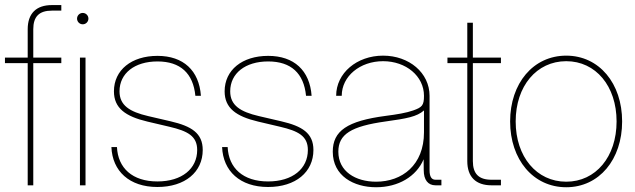

<svg xmlns="http://www.w3.org/2000/svg" viewBox="-20 -748 2563 775"><path d="M91.8 -629.9V-515.6H0V-493.2H91.8V0H114.3V-493.2H227.5V-515.6H114.3V-629.9C114.3 -681.2 138.2 -705.1 189.5 -705.1H227.5V-727.5H189.5C126 -727.5 91.8 -693.4 91.8 -629.9Z M302.7 0H325.2V-515.6H302.7ZM314 -649.9C326.7 -649.9 336.9 -660.2 336.9 -672.9C336.9 -685.5 326.7 -695.8 314 -695.8C301.3 -695.8 291 -685.5 291 -672.9C291 -660.2 301.3 -649.9 314 -649.9Z M615.2 6.8C727.1 6.8 798.3 -53.7 798.3 -142.6C798.3 -210.9 752.4 -238.8 668.9 -258.3L578.6 -279.3C502.9 -296.9 462.4 -322.8 462.4 -379.4C462.4 -452.1 523.4 -500 615.7 -500C708 -500 759.8 -452.1 768.6 -361.3H791C783.7 -463.4 720.2 -522.5 615.7 -522.5C510.7 -522.5 439.9 -465.3 439.9 -379.4C439.9 -311.5 486.3 -278.3 574.7 -257.3L664.1 -236.3C736.8 -219.2 775.9 -199.2 775.9 -142.6C775.9 -66.9 714.4 -15.6 615.2 -15.6C514.2 -15.6 456.1 -69.8 452.1 -154.3H429.7C433.6 -57.6 502 6.8 615.2 6.8Z M1062 6.8C1173.8 6.8 1245.1 -53.7 1245.1 -142.6C1245.1 -210.9 1199.2 -238.8 1115.7 -258.3L1025.4 -279.3C949.7 -296.9 909.2 -322.8 909.2 -379.4C909.2 -452.1 970.2 -500 1062.5 -500C1154.8 -500 1206.5 -452.1 1215.3 -361.3H1237.8C1230.5 -463.4 1167 -522.5 1062.5 -522.5C957.5 -522.5 886.7 -465.3 886.7 -379.4C886.7 -311.5 933.1 -278.3 1021.5 -257.3L1110.8 -236.3C1183.6 -219.2 1222.7 -199.2 1222.7 -142.6C1222.7 -66.9 1161.1 -15.6 1062 -15.6C960.9 -15.6 902.8 -69.8 898.9 -154.3H876.5C880.4 -57.6 948.7 6.8 1062 6.8Z M1498 7.8C1587.9 7.8 1660.6 -35.6 1689.9 -105L1690.4 -61C1690.4 -22 1707.5 0 1737.8 0H1761.7V-22.5H1737.8C1721.7 -22.5 1713.9 -35.2 1713.9 -61V-361.3C1713.9 -454.1 1631.3 -523.4 1526.4 -523.4C1420.4 -523.4 1336.9 -453.1 1336.9 -361.3H1359.4C1359.4 -440.4 1433.1 -501 1526.4 -501C1618.7 -501 1691.4 -440.9 1691.4 -361.3C1691.4 -322.3 1683.6 -314.9 1647.9 -302.2C1620.6 -292.5 1582.5 -286.1 1537.1 -280.3C1381.3 -259.8 1323.2 -219.7 1323.2 -135.7C1323.2 -37.6 1408.2 7.8 1498 7.8ZM1498 -14.6C1415 -14.6 1345.7 -56.2 1345.7 -135.7C1345.7 -206.1 1397 -238.3 1537.1 -257.8C1621.6 -269.5 1662.6 -276.9 1691.4 -302.2V-213.9C1691.4 -81.5 1603 -14.6 1498 -14.6Z M1866.2 -656.2V-515.6H1786.1V-493.2H1866.2V-97.7C1866.2 -34.2 1900.4 0 1963.9 0H2002V-22.5H1963.9C1912.6 -22.5 1888.7 -46.4 1888.7 -97.7V-493.2H2002V-515.6H1888.7V-656.2Z M2265.6 7.8C2398.4 7.8 2491.2 -104 2491.2 -257.8C2491.2 -411.6 2398.4 -523.4 2265.6 -523.4C2132.3 -523.4 2039.1 -411.6 2039.1 -257.8C2039.1 -104 2132.3 7.8 2265.6 7.8ZM2265.6 -14.6C2146 -14.6 2061.5 -115.2 2061.5 -257.8C2061.5 -400.4 2146 -501 2265.6 -501C2384.8 -501 2468.8 -400.4 2468.8 -257.8C2468.8 -115.2 2384.8 -14.6 2265.6 -14.6Z"/></svg>

Font: Raveo Display Display Thin
Style: Regular
Weight: 100
Designer: Jakub Foglar, Rasmus Andersson (Inter)
Foundry: Jakubfoglar.com
Version: Version 1.100;Glyphs 3.2.3 (3260)